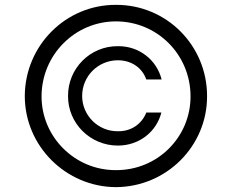

<svg xmlns="http://www.w3.org/2000/svg" viewBox="-20 -758 955 790"><path d="M260 -363C259 -251 351 -159 465 -159C553 -159 624 -216 644 -295H582C564 -249 521 -217 465 -218C384 -217 318 -283 318 -363C318 -445 384 -510 465 -510C521 -510 565 -479 582 -431H645C625 -511 553 -569 465 -568C351 -569 259 -476 260 -363ZM82 -363C82 -157 251 11 457 12C665 11 833 -157 832 -363C832 -571 665 -739 457 -738C251 -739 83 -571 82 -363ZM151 -363C152 -533 289 -670 457 -670C627 -670 763 -534 764 -363C765 -194 628 -57 457 -58C288 -57 150 -195 151 -363Z"/></svg>

Font: Wafeq
Style: Regular
Weight: 400
Designer: Rasmus Andersson & Azza Alameddine
Foundry: Google & TypeTogether
Version: Version 3.000;FEAKit 1.0